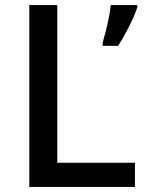

<svg xmlns="http://www.w3.org/2000/svg" viewBox="-20 -734 578 754"><path d="M95 0V-714H205V-95H510V0ZM519 -705Q513 -685 501 -659Q489 -633 474 -605.5Q459 -578 444 -554H383V-566Q389 -586 395.5 -612Q402 -638 407.5 -665.5Q413 -693 415 -714H519Z"/></svg>

Font: Noto Sans Nag Mundari Medium
Style: Regular
Weight: 500
Version: Version 1.000